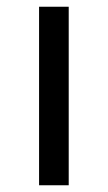

<svg xmlns="http://www.w3.org/2000/svg" viewBox="-20 -550 320 570"><path d="M96 -530H184V0H96Z"/></svg>

Font: Golos UI VF
Style: Regular
Weight: 400
Designer: A.Korolkova, Vitaly Kuzmin
Foundry: ParaType Ltd
Version: Version 2.000